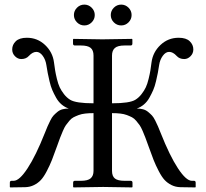

<svg xmlns="http://www.w3.org/2000/svg" viewBox="-20 -816 896 837"><path d="M476.3 -718.5Q462.9 -731.9 462.9 -750.5Q462.9 -769 476.3 -782.5Q489.7 -795.9 508.3 -795.9Q526.9 -795.9 540.3 -782.5Q553.7 -769 553.7 -750.5Q553.7 -731.9 540.3 -718.5Q526.9 -705.1 508.3 -705.1Q489.7 -705.1 476.3 -718.5ZM315.7 -718.5Q302.2 -731.9 302.2 -750.5Q302.2 -769 315.7 -782.5Q329.1 -795.9 347.7 -795.9Q366.2 -795.9 379.6 -782.5Q393.1 -769 393.1 -750.5Q393.1 -731.9 379.6 -718.5Q366.2 -705.1 347.7 -705.1Q329.1 -705.1 315.7 -718.5ZM831.5 1 766.1 0Q745.1 -0.5 727.5 -9.3Q710 -18.1 697.5 -31.5Q685.1 -44.9 671.9 -70.3Q658.7 -95.7 649.7 -118.4Q640.6 -141.1 627 -179.7Q618.7 -203.1 614 -215.3Q609.4 -227.5 602.1 -244.6Q594.7 -261.7 588.9 -270Q583 -278.3 574 -289.1Q564.9 -299.8 555.4 -304.7Q545.9 -309.6 533 -314.5Q520 -319.3 504.2 -321Q488.3 -322.8 468.3 -322.8V-71.3Q468.3 -47.9 481 -37.8Q493.7 -27.8 522.9 -27.8H549.3Q557.6 -27.8 557.6 -19.5V-1L555.7 1Q468.8 -1 429.7 -1L300.8 1L298.8 -1V-19.5Q298.8 -27.8 306.6 -27.8H333Q362.8 -27.8 375.2 -38.6Q387.7 -49.3 387.7 -71.3V-322.8Q367.7 -322.8 351.8 -321Q335.9 -319.3 323 -314.5Q310.1 -309.6 300.5 -304.7Q291 -299.8 282 -289.1Q272.9 -278.3 267.1 -270Q261.2 -261.7 253.9 -244.6Q246.6 -227.5 241.9 -215.3Q237.3 -203.1 229 -179.7Q215.3 -141.1 206.3 -118.4Q197.3 -95.7 184.1 -70.3Q170.9 -44.9 158.4 -31.5Q146 -18.1 128.4 -9.3Q110.8 -0.5 89.8 0L24.4 1L22.9 -1V-19.5Q22.9 -27.8 30.3 -27.8H39.6Q64.5 -27.8 100.3 -82.5Q136.2 -137.2 175.3 -235.8Q183.1 -255.4 187.3 -265.1Q191.4 -274.9 199 -290Q206.5 -305.2 213.4 -312.5Q220.2 -319.8 230.2 -328.1Q240.2 -336.4 252.4 -339.6Q264.6 -342.8 279.8 -342.8Q262.7 -348.6 248.5 -360.6Q234.4 -372.6 224.6 -390.1Q214.8 -407.7 208 -423.3Q201.2 -439 195.8 -462.2Q190.4 -485.4 188 -498Q185.5 -510.7 182.1 -532.7Q178.7 -555.7 166.3 -572.8Q153.8 -589.8 138.7 -589.8Q122.1 -589.8 106 -572.3Q93.8 -558.6 72.8 -558.6Q57.6 -558.6 45.4 -570.8Q33.2 -583 33.2 -600.6Q33.2 -621.1 48.8 -636.2Q64.5 -651.4 97.2 -651.4Q143.1 -651.4 176.3 -620.1Q209.5 -588.9 215.3 -544.4Q218.3 -522 220.5 -508.3Q222.7 -494.6 228 -472.4Q233.4 -450.2 240.2 -435.5Q247.1 -420.9 259 -405.5Q271 -390.1 286.1 -380.9Q311 -365.7 387.7 -365.7V-573.7Q387.7 -597.2 375 -607.4Q362.3 -617.7 333 -617.7H306.6Q298.3 -617.7 298.3 -626V-644.5L300.3 -646.5Q387.2 -644.5 426.3 -644.5L555.2 -646.5L557.1 -644.5V-626Q557.1 -617.7 549.3 -617.7H522.9Q493.2 -617.7 480.7 -606.7Q468.3 -595.7 468.3 -573.7V-365.7Q544.9 -365.7 569.8 -380.9Q585 -390.1 596.9 -405.5Q608.9 -420.9 615.7 -435.5Q622.6 -450.2 627.9 -472.4Q633.3 -494.6 635.5 -508.3Q637.7 -522 640.6 -544.4Q646.5 -588.9 679.7 -620.1Q712.9 -651.4 758.8 -651.4Q791.5 -651.4 807.1 -636.2Q822.8 -621.1 822.8 -600.6Q822.8 -583 810.5 -570.8Q798.3 -558.6 783.2 -558.6Q762.2 -558.6 750 -572.3Q733.9 -589.8 717.3 -589.8Q702.1 -589.8 689.7 -572.8Q677.2 -555.7 673.8 -532.7Q670.4 -510.7 668 -498Q665.5 -485.4 660.2 -462.2Q654.8 -439 647.9 -423.3Q641.1 -407.7 631.3 -390.1Q621.6 -372.6 607.4 -360.6Q593.3 -348.6 576.2 -342.8Q591.3 -342.8 603.5 -339.6Q615.7 -336.4 625.7 -328.1Q635.7 -319.8 642.6 -312.5Q649.4 -305.2 657 -290Q664.6 -274.9 668.7 -265.1Q672.9 -255.4 680.7 -235.8Q719.7 -137.2 755.6 -82.5Q791.5 -27.8 816.4 -27.8H825.7Q833 -27.8 833 -19.5V-1Z"/></svg>

Font: Libertinage
Style: f
Weight: 400
Designer: OSP
Foundry: OSP
Version: Version 1.0; 2008; OFL relea